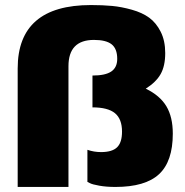

<svg xmlns="http://www.w3.org/2000/svg" viewBox="-20 -740 734 760"><path d="M340 -720Q387 -720 424 -716.5Q461 -713 502 -701.5Q543 -690 570.5 -670Q598 -650 616 -614.5Q634 -579 634 -530Q634 -479 616 -447Q598 -415 557 -389Q613 -362 638.5 -319.5Q664 -277 664 -211Q664 -101 609.5 -50.5Q555 0 437 0Q401 0 373 -5Q345 -10 336 -15L326 -20V-147Q352 -138 380 -138Q424 -138 443.5 -157Q463 -176 463 -219Q463 -269 435 -292Q407 -315 346 -315V-441Q397 -441 420.5 -457Q444 -473 444 -507Q444 -547 422 -564.5Q400 -582 352 -582Q251 -582 251 -478V0H50V-469Q50 -720 340 -720Z"/></svg>

Font: Fivo Sans Black
Style: Regular
Weight: 900
Designer: Alexander Slobzheninov
Foundry: Alexander Slobzheninov
Version: 1.0